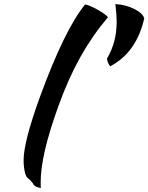

<svg xmlns="http://www.w3.org/2000/svg" viewBox="-20 -852 730 945"><path d="M96.2 -64Q96.2 -153.3 175.8 -373Q297.9 -707 398.9 -830.1Q422.4 -825.7 462.4 -803Q502.4 -780.3 511.2 -767.1Q433.1 -674.8 374.3 -569.1Q315.4 -463.4 266.1 -326.2Q180.2 -87.9 180.2 43.9Q180.2 68.4 181.2 73.2Q168 71.8 157.5 66.4Q147 61 144 54.2Q141.6 48.8 132.6 39.1Q123.5 29.3 117.2 24.9Q107.9 19 102.1 -6.3Q96.2 -31.7 96.2 -64ZM522.9 -525.9Q517.1 -531.2 512 -542.7Q506.8 -554.2 506.8 -564Q554.2 -644 554.2 -744.1Q554.2 -779.8 547.9 -832Q598.6 -829.1 641.4 -807.6Q684.1 -786.1 689.9 -761.2Q651.9 -594.2 522.9 -525.9Z"/></svg>

Font: Kaushan Script
Style: Regular
Weight: 400
Designer: Pablo Impallari
Foundry: Pablo Impallari
Version: Version 1.002